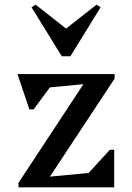

<svg xmlns="http://www.w3.org/2000/svg" viewBox="-20 -800 564 820"><path d="M59 0V-19.2L364.7 -483.6H469.6V-464.4L163 0ZM137.5 0V-40.4L427.6 -67.8L338.6 -39.6L449.4 -160.5H467.7V0ZM105.3 -332.9 54.7 -483.6H405.7V-447.2L121.3 -419.8L205.8 -444L123.6 -332.9ZM132 -780.1 268.2 -673.3H256.2L392.4 -780.1L409.6 -768.8L280.6 -559.6H243.8L114.8 -768.8Z"/></svg>

Font: Platypi Light
Style: Regular
Weight: 300
Designer: David Sargent
Foundry: Bolt Cutter Type
Version: Version 1.200